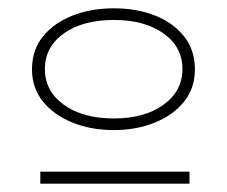

<svg xmlns="http://www.w3.org/2000/svg" viewBox="-20 -721 546 462"><path d="M254 -408Q199 -408 154.5 -426Q110 -444 83.5 -476.5Q57 -509 57 -554Q57 -601 83.5 -633.5Q110 -666 154.5 -683.5Q199 -701 254 -701Q308 -701 352 -684Q396 -667 422.5 -634Q449 -601 449 -554Q449 -509 423 -476.5Q397 -444 352.5 -426Q308 -408 254 -408ZM254 -436Q328 -436 373.5 -469Q419 -502 419 -555Q419 -608 373.5 -640.5Q328 -673 254 -673Q179 -673 133.5 -640.5Q88 -608 88 -555Q88 -502 133.5 -469Q179 -436 254 -436ZM77 -308H436V-279H77Z"/></svg>

Font: BioRhyme SemiExpanded ExtraLight
Style: Regular
Weight: 250
Width: 6
Designer: Aoife Mooney
Foundry: Aoife Mooney Type
Version: Version 1.600;gftools[0.9.33]